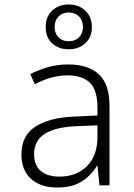

<svg xmlns="http://www.w3.org/2000/svg" viewBox="-20 -831 603 861"><path d="M237 10Q162 10 119 -29Q76 -68 76 -138Q76 -222 137.5 -262.5Q199 -303 309 -308L417 -313V-348Q417 -428 382.5 -460.5Q348 -493 283 -493Q210 -493 136 -453L116 -499Q154 -518 195.5 -530Q237 -542 286 -542Q376 -542 423.5 -497.5Q471 -453 471 -357V0H426L417 -88H415Q389 -44 346 -17Q303 10 237 10ZM246 -39Q323 -39 370 -86Q417 -133 417 -217V-269L320 -265Q229 -261 181 -231Q133 -201 133 -140Q133 -89 163 -64Q193 -39 246 -39ZM288 -610Q244 -610 214.5 -636Q185 -662 185 -710Q185 -756 214 -783.5Q243 -811 288 -811Q332 -811 362 -783.5Q392 -756 392 -710Q392 -664 362.5 -637Q333 -610 288 -610ZM288 -646Q317 -646 334.5 -663.5Q352 -681 352 -710Q352 -739 334.5 -757Q317 -775 288 -775Q260 -775 242.5 -757Q225 -739 225 -710Q225 -681 242.5 -663.5Q260 -646 288 -646Z"/></svg>

Font: Noto Sans Mono SemiCondensed Light
Style: Regular
Weight: 300
Width: 4
Designer: Monotype Design Team
Foundry: Monotype Imaging Inc.
Version: Version 2.014; ttfautohint (v1.8.4.7-5d5b)